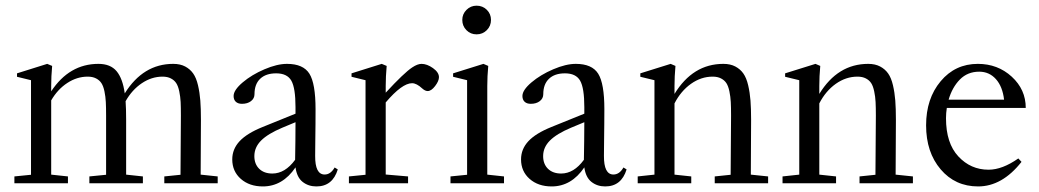

<svg xmlns="http://www.w3.org/2000/svg" viewBox="-20 -652 3696 683"><path d="M31.2 0V-24.4L90.3 -30.3V-366.7L40.5 -378.9V-391.1L147.9 -424.8L165.5 -417.5Q162.1 -379.9 162.1 -346.2V-327.1Q226.6 -424.8 330.1 -424.8Q373 -424.8 394.8 -398.7Q416.5 -372.6 423.8 -319.8Q489.3 -424.8 596.2 -424.8Q621.1 -424.8 638.7 -415.5Q656.2 -406.2 667.2 -390.6Q678.2 -375 684.3 -348.9Q690.4 -322.8 692.6 -294.4Q694.8 -266.1 694.8 -226.1Q694.8 -160.6 693.8 -30.8L754.4 -24.4V0H564.5V-24.4L622.1 -30.3Q623.5 -239.7 623.5 -240.7Q623.5 -270 622.6 -289.1Q621.6 -308.1 617.7 -326.9Q613.8 -345.7 606.9 -356.2Q600.1 -366.7 587.9 -373Q575.7 -379.4 558.1 -379.4Q519.5 -379.4 484.6 -356Q449.7 -332.5 426.8 -292Q428.7 -265.1 428.7 -226.1V-30.8L488.3 -24.4V0H297.9V-24.4L357.4 -30.3V-240.7Q357.4 -270 356.4 -289.1Q355.5 -308.1 351.6 -326.9Q347.7 -345.7 340.8 -356.2Q334 -366.7 321.8 -373Q309.6 -379.4 292 -379.4Q253.9 -379.4 219.5 -356.9Q185.1 -334.5 162.1 -294.9V-30.8L221.7 -24.4V0Z M915 11.2Q867.2 11.2 836.7 -15.6Q806.2 -42.5 806.2 -85Q806.2 -121.6 832.3 -149.7Q858.4 -177.7 914.1 -200.2L1031.2 -247.6V-271Q1031.2 -338.9 1016.4 -365Q1001.5 -391.1 962.4 -391.1Q925.8 -391.1 905.5 -371.8Q885.3 -352.5 885.3 -316.9Q885.3 -301.8 872.8 -292.2Q860.4 -282.7 840.8 -282.7Q826.7 -282.7 818.8 -290Q811 -297.4 811 -310.5Q811 -331.5 843.3 -358.9Q875.5 -386.2 920.7 -405.5Q965.8 -424.8 1001 -424.8Q1058.6 -424.8 1080.6 -389.9Q1102.5 -355 1102.5 -263.7Q1102.5 -238.8 1102.3 -211.2Q1102.1 -183.6 1101.6 -149.9Q1101.1 -116.2 1101.1 -97.7Q1100.6 -31.2 1134.8 -31.2Q1156.2 -31.2 1170.4 -56.2L1181.6 -49.3Q1163.1 11.2 1105.5 11.2Q1077.1 11.2 1056.6 -4.9Q1036.1 -21 1031.2 -56.6Q985.4 11.2 915 11.2ZM884.8 -96.7Q884.8 -68.4 902.1 -51.5Q919.4 -34.7 948.7 -34.7Q994.1 -34.7 1029.8 -83.5Q1030.3 -106 1030.8 -150.6Q1031.2 -195.3 1031.2 -217.3L984.4 -197.8Q933.1 -176.3 908.9 -152.1Q884.8 -127.9 884.8 -96.7Z M1221.2 0V-24.4L1280.3 -30.3V-366.7L1230.5 -378.9V-391.1L1337.9 -424.8L1355.5 -417.5Q1352.1 -379.9 1352.1 -346.2V-322.3Q1417.5 -393.1 1446.3 -412.1Q1465.3 -424.8 1479.5 -424.8Q1499 -424.8 1520.3 -409.7Q1541.5 -394.5 1541.5 -377.4Q1541.5 -363.8 1527.8 -345.9Q1514.2 -328.1 1501.5 -328.1Q1492.2 -328.1 1481.9 -337.4Q1461.9 -356 1445.8 -356Q1410.2 -356 1352.1 -287.6V-31.2L1431.6 -24.4V0Z M1624.5 -581.1Q1624.5 -602.1 1639.4 -616.9Q1654.3 -631.8 1675.3 -631.8Q1696.8 -631.8 1711.7 -617.2Q1726.6 -602.5 1726.6 -581.1Q1726.6 -559.6 1711.7 -544.7Q1696.8 -529.8 1675.3 -529.8Q1653.8 -529.8 1639.2 -544.7Q1624.5 -559.6 1624.5 -581.1ZM1582.5 0V-24.4L1641.6 -30.3V-366.7L1591.8 -378.9V-391.1L1699.7 -424.8L1716.8 -417.5Q1713.4 -379.9 1713.4 -346.2V-30.8L1772.9 -24.4V0Z M1942.4 11.2Q1894.5 11.2 1864 -15.6Q1833.5 -42.5 1833.5 -85Q1833.5 -121.6 1859.6 -149.7Q1885.7 -177.7 1941.4 -200.2L2058.6 -247.6V-271Q2058.6 -338.9 2043.7 -365Q2028.8 -391.1 1989.7 -391.1Q1953.1 -391.1 1932.9 -371.8Q1912.6 -352.5 1912.6 -316.9Q1912.6 -301.8 1900.1 -292.2Q1887.7 -282.7 1868.2 -282.7Q1854 -282.7 1846.2 -290Q1838.4 -297.4 1838.4 -310.5Q1838.4 -331.5 1870.6 -358.9Q1902.8 -386.2 1948 -405.5Q1993.2 -424.8 2028.3 -424.8Q2085.9 -424.8 2107.9 -389.9Q2129.9 -355 2129.9 -263.7Q2129.9 -238.8 2129.6 -211.2Q2129.4 -183.6 2128.9 -149.9Q2128.4 -116.2 2128.4 -97.7Q2127.9 -31.2 2162.1 -31.2Q2183.6 -31.2 2197.8 -56.2L2209 -49.3Q2190.4 11.2 2132.8 11.2Q2104.5 11.2 2084 -4.9Q2063.5 -21 2058.6 -56.6Q2012.7 11.2 1942.4 11.2ZM1912.1 -96.7Q1912.1 -68.4 1929.4 -51.5Q1946.8 -34.7 1976.1 -34.7Q2021.5 -34.7 2057.1 -83.5Q2057.6 -106 2058.1 -150.6Q2058.6 -195.3 2058.6 -217.3L2011.7 -197.8Q1960.4 -176.3 1936.3 -152.1Q1912.1 -127.9 1912.1 -96.7Z M2248.5 0V-24.4L2308.1 -30.8V-366.7L2257.8 -378.9V-391.1L2365.7 -424.8L2382.8 -417.5Q2379.4 -379.9 2379.4 -346.2V-317.9Q2444.8 -424.8 2553.2 -424.8Q2578.1 -424.8 2595.7 -415.5Q2613.3 -406.2 2624.3 -390.6Q2635.3 -375 2641.4 -348.9Q2647.5 -322.8 2649.7 -294.4Q2651.9 -266.1 2651.9 -226.1Q2651.9 -159.7 2650.9 -30.8L2712.4 -24.4V0H2522.5V-24.4L2579.1 -30.3Q2580.6 -239.7 2580.6 -240.7Q2580.6 -270 2579.6 -289.1Q2578.6 -308.1 2574.7 -326.9Q2570.8 -345.7 2564 -356.2Q2557.1 -366.7 2544.9 -373Q2532.7 -379.4 2515.1 -379.4Q2474.1 -379.4 2438 -353.8Q2401.9 -328.1 2379.4 -284.2V-30.8L2439 -24.4V0Z M2763.7 0V-24.4L2823.2 -30.8V-366.7L2772.9 -378.9V-391.1L2880.9 -424.8L2897.9 -417.5Q2894.5 -379.9 2894.5 -346.2V-317.9Q2960 -424.8 3068.4 -424.8Q3093.3 -424.8 3110.8 -415.5Q3128.4 -406.2 3139.4 -390.6Q3150.4 -375 3156.5 -348.9Q3162.6 -322.8 3164.8 -294.4Q3167 -266.1 3167 -226.1Q3167 -159.7 3166 -30.8L3227.5 -24.4V0H3037.6V-24.4L3094.2 -30.3Q3095.7 -239.7 3095.7 -240.7Q3095.7 -270 3094.7 -289.1Q3093.8 -308.1 3089.8 -326.9Q3085.9 -345.7 3079.1 -356.2Q3072.3 -366.7 3060.1 -373Q3047.9 -379.4 3030.3 -379.4Q2989.3 -379.4 2953.1 -353.8Q2917 -328.1 2894.5 -284.2V-30.8L2954.1 -24.4V0Z M3459.5 11.2Q3377.9 11.2 3326.2 -49.6Q3274.4 -110.4 3274.4 -206.1Q3274.4 -301.3 3326.2 -363Q3377.9 -424.8 3458.5 -424.8Q3529.3 -424.8 3579.1 -379.2Q3628.9 -333.5 3628.9 -268.1H3348.1Q3345.2 -250 3345.2 -231.4Q3345.2 -142.6 3389.2 -95.5Q3433.1 -48.3 3496.6 -48.3Q3545.4 -48.3 3602.5 -88.4L3613.8 -76.2Q3544.9 11.2 3459.5 11.2ZM3463.4 -397Q3421.9 -397 3394.5 -369.1Q3367.2 -341.3 3354.5 -297.4H3551.8Q3546.4 -344.2 3522.7 -370.6Q3499 -397 3463.4 -397Z"/></svg>

Font: Elstob 18pt
Style: Regular
Weight: 400
Designer: Peter S. Baker
Version: Version 1.015